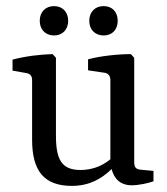

<svg xmlns="http://www.w3.org/2000/svg" viewBox="-20 -600 547 628"><path d="M482 -7V-41L440 -45C427 -46 419 -51 419 -69V-411L408 -423C366 -423 309 -417 268 -406V-370L322 -362C334 -360 341 -352 341 -338V-79C312 -55 278 -44 243 -44C181 -44 163 -79 163 -157V-411L152 -423C111 -422 62 -416 21 -405V-369L66 -361C79 -359 85 -351 85 -338V-143C85 -41 124 8 215 8C272 8 312 -15 345 -47C353 -16 373 6 411 6C435 6 465 -1 482 -7ZM203 -532C203 -561 184 -580 157 -580C129 -580 110 -561 110 -532C110 -503 129 -484 157 -484C184 -484 203 -503 203 -532ZM365 -532C365 -561 347 -580 319 -580C291 -580 272 -561 272 -532C272 -503 291 -484 319 -484C347 -484 365 -503 365 -532Z"/></svg>

Font: Yrsa
Style: Regular
Weight: 400
Designer: Anna Giedrys (Yrsa+Rasa design), David Brezina (Yrsa art-direction, Rasa art-direction, design)
Foundry: Rosetta Type Foundry
Version: Version 1.001;PS 1.1;hotconv 1.0.88;makeotf.lib2.5.647800